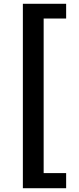

<svg xmlns="http://www.w3.org/2000/svg" viewBox="-20 -823 418 1016"><path d="M101 173V-803H330V-725H211V93H330V173Z"/></svg>

Font: Noto Sans Korean Bold
Style: Bold
Weight: 700
Designer: Ryoko NISHIZUKA  (kana & ideographs); Paul D. Hunt (Latin, Greek & Cyrillic); Wenlong ZHANG  (bopomofo); Sandoll Communi
Foundry: Adobe Systems Incorporated
Version: Version 1.000;PS 1;hotconv 1.0.78;makeotf.lib2.5.61930